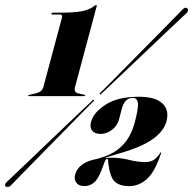

<svg xmlns="http://www.w3.org/2000/svg" viewBox="-46 -738 771 767"><path d="M163.5 -680Q158.5 -680 160 -684Q160 -687.5 165 -687.5H197Q250.5 -687.5 281.2 -693.2Q312 -699 331 -714.5Q333 -715.5 334.5 -716.8Q336 -718 338 -718Q341.5 -718 340 -712.5L254 -391.5Q247.5 -369 266.5 -365L291 -359.5Q295 -358 294.5 -356.5Q293.5 -354 289.5 -354H70.5Q65.5 -354 66.5 -356.5Q67 -358 73 -359.5L96.5 -365Q108 -367.5 116 -373.2Q124 -379 127.5 -391.5L201.5 -667.5Q204.5 -680 193.5 -680ZM359 -363.5Q355 -358.5 353.5 -361.5Q350 -363 355 -367.5Q360 -372 385 -397.5Q410 -423 446.8 -460Q483.5 -497 523.8 -538Q564 -579 599.8 -615Q635.5 -651 658.2 -674.5Q681 -698 682.5 -699.5Q695 -712.5 703 -703.5Q706 -700.5 704.5 -694.5Q703 -688.5 698 -684.5Q696.5 -683.5 672.8 -661Q649 -638.5 612 -603.5Q575 -568.5 533.5 -529Q492 -489.5 454 -453.5Q416 -417.5 390 -392.8Q364 -368 359 -363.5ZM322 -335.5Q326 -341.5 329 -338.5Q332.5 -337 325.5 -331.5Q321 -327.5 296 -302Q271 -276.5 234 -238.8Q197 -201 156.5 -159.8Q116 -118.5 80.2 -82Q44.5 -45.5 21.2 -21.8Q-2 2 -3.5 3.5Q-8 8 -14 8.8Q-20 9.5 -23 7Q-31 0 -17 -13Q-15.5 -14.5 8.5 -37.2Q32.5 -60 69.5 -95.2Q106.5 -130.5 148 -170.2Q189.5 -210 227.5 -246Q265.5 -282 291.5 -306.8Q317.5 -331.5 322 -335.5ZM254 -40Q267 -89.5 340.5 -103L360.5 -109Q409.5 -123.5 443 -157Q476.5 -190.5 492 -248Q508 -307.5 504.8 -327.2Q501.5 -347 484.5 -347Q452 -347 440.5 -303L429.5 -261Q422.5 -235 401 -219Q379.5 -203 356.5 -203Q333 -203 322.2 -216Q311.5 -229 318 -252Q328 -289 376.2 -320.2Q424.5 -351.5 509 -351.5Q575 -351.5 603 -324.5Q631 -297.5 619 -253Q608.5 -214 563.8 -182Q519 -150 427 -124L371 -107Q384 -108 398 -108Q435 -108 469.8 -99.2Q504.5 -90.5 533.5 -90.5Q554.5 -90.5 568.2 -99.2Q582 -108 594.5 -128Q596.5 -130 597 -129.5Q598.5 -129.5 598 -127.5Q572.5 -50.5 540.5 -22.5Q508.5 5.5 470 5.5Q432 5.5 412.5 -12.5Q393 -30.5 386.5 -87Q386 -97.5 384.8 -100.8Q383.5 -104 381 -104Q379 -104 375.5 -98.2Q372 -92.5 366.5 -76.5Q349.5 -27 331.8 -10.8Q314 5.5 291 5.5Q269.5 5.5 259.2 -7.8Q249 -21 254 -40Z"/></svg>

Font: Fraunces 144pt Black
Style: Italic
Weight: 900
Italic angle: -16°
Version: Version 1.000;[0bf87f6ff]